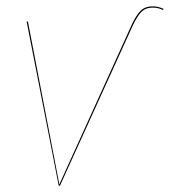

<svg xmlns="http://www.w3.org/2000/svg" viewBox="-20 -585 535 605"><path d="M64 -517H68L167 -4L395 -507Q410 -539 424 -552Q438 -565 461 -565Q479 -565 495 -557L494 -553Q480 -561 461 -561Q439 -561 426 -548Q413 -535 399 -506L169 0H165Z"/></svg>

Font: Fira Sans Condensed Four
Style: Italic
Weight: 100
Width: 3
Italic angle: -8°
Designer: bBox Type GmbH & Carrois Corporate GbR & Edenspiekermann AG
Foundry: bBox Type GmbH & Carrois Corporate GbR & Edenspiekermann AG
Version: Version 4.301